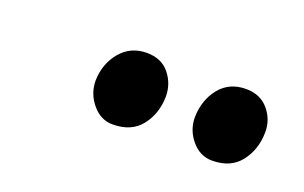

<svg xmlns="http://www.w3.org/2000/svg" viewBox="-36 -875 571 361"><g transform="rotate(20 249.5 -694.0)"><path d="M198 -619Q174 -619 157 -639.5Q140 -660 140 -686Q141 -720 161 -743.8Q181 -767.5 213 -767.5Q242.5 -767.5 258.5 -747.8Q274.5 -728 274.5 -702.5Q274 -668 254.8 -643.5Q235.5 -619 198 -619ZM397 -619Q372.5 -619 355.5 -639.5Q338.5 -660 339 -686Q340 -720 359.2 -743.8Q378.5 -767.5 411.5 -767.5Q440.5 -767.5 457 -747.8Q473.5 -728 473 -702.5Q472.5 -668 453.2 -643.5Q434 -619 397 -619Z"/></g></svg>

Font: Merriweather 24pt SemiBold
Style: Italic
Weight: 600
Italic angle: -7.8°
Version: Version 2.101